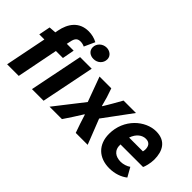

<svg xmlns="http://www.w3.org/2000/svg" viewBox="-58 -1197 1684 1684"><g transform="rotate(45 784.5 -354.5)"><path d="M36 0H180L256 -385H343L364 -497H279L286 -529C296 -584 317 -597 352 -597C369 -597 390 -591 401 -585L446 -684C415 -701 377 -711 338 -711C220 -711 162 -627 142 -524L137 -497L71 -492L50 -385H113Z M344 0H488L588 -497H444ZM538 -568C588 -568 627 -604 627 -652C627 -696 588 -721 550 -721C500 -721 461 -682 461 -637C461 -591 499 -568 538 -568Z M562 0H716L771 -83C790 -113 809 -142 826 -170H830C840 -142 848 -111 858 -83L887 0H1035L943 -234L1137 -497H983L936 -414C921 -386 902 -358 886 -330H882C875 -358 867 -385 859 -414L831 -497H685L770 -266Z M1314 12C1383 12 1443 -10 1484 -43L1436 -128C1413 -111 1375 -99 1345 -99C1282 -99 1232 -130 1236 -206H1516C1524 -220 1540 -274 1540 -322C1540 -425 1497 -509 1377 -509C1244 -509 1099 -385 1099 -201C1099 -68 1184 12 1314 12ZM1247 -302C1269 -368 1315 -399 1359 -399C1406 -399 1422 -368 1422 -330C1422 -319 1420 -310 1418 -302Z"/></g></svg>

Font: Source Sans Pro
Style: Bold Italic
Weight: 700
Italic angle: -11°
Designer: Paul D. Hunt
Foundry: Adobe Systems Incorporated
Version: Version 3.006;hotconv 1.0.111;makeotfexe 2.5.65597